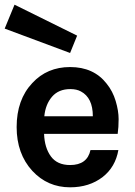

<svg xmlns="http://www.w3.org/2000/svg" viewBox="-39 -785 574 819"><path d="M-19 -663 23 -765 290 -633 260 -559ZM32 -243Q32 -360 99 -431Q162 -499 260 -499Q361 -499 416 -428Q442 -396 454.5 -354Q467 -312 467 -277Q467 -242 463 -214H149Q151 -155 178 -118Q205 -81 260 -81Q333 -81 347 -145H466Q453 -72 399 -30Q342 14 260 14Q164 14 99 -56Q32 -129 32 -243ZM150 -289H357Q357 -368 306 -395Q288 -405 261 -405Q211 -405 183 -372.5Q155 -340 150 -289Z"/></svg>

Font: Karmilla
Style: Bold
Weight: 700
Designer: Jonathan Pinhorn
Version: Version 1.000